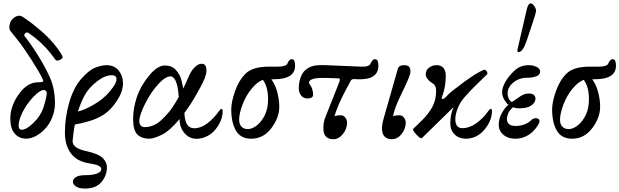

<svg xmlns="http://www.w3.org/2000/svg" viewBox="-20 -811 3671 1138"><path d="M41 -107.4Q41 -182.1 91.3 -252.7Q141.6 -323.2 205.1 -323.2Q236.3 -323.2 236.3 -330.6Q236.8 -334 231.9 -344.2Q213.9 -382.8 165.5 -458.3Q117.2 -533.7 82 -577.1Q46.9 -620.6 40 -629.9Q35.2 -636.7 35.2 -649.4Q35.2 -659.2 39.6 -674.3Q43.9 -689.5 60.1 -703.6Q76.2 -717.8 96.7 -717.8Q106 -717.8 129.9 -701.2Q165.5 -676.8 213.9 -636Q262.2 -595.2 296.4 -554.7Q333.5 -510.3 349.6 -479Q356 -466.3 335.7 -456.3Q315.4 -446.3 308.1 -458Q301.3 -468.3 276.4 -499.5Q251.5 -530.8 219.2 -560.3Q187 -589.8 151.4 -614.3Q138.7 -623 129.2 -613.3Q119.6 -603.5 127 -594.7Q156.2 -560.5 202.6 -486.8Q249 -413.1 277.3 -348.6Q305.7 -284.2 305.7 -196.3Q305.7 -149.4 283.7 -101.8Q261.7 -54.2 219 -21.7Q176.3 10.7 134.3 10.7Q93.8 10.7 67.4 -19Q41 -48.8 41 -107.4ZM90.3 -66.4Q90.3 -41.5 109.9 -42Q136.7 -42 179.7 -84Q222.7 -126 239.7 -180.9Q256.8 -235.8 256.8 -258.8Q256.8 -277.3 238.3 -277.3Q216.8 -277.3 177.7 -236.6Q138.7 -195.8 114.5 -147.7Q90.3 -99.6 90.3 -66.4Z M364.7 -24.9Q364.7 -113.8 390.1 -202.6Q415.5 -291.5 461.9 -344Q508.3 -396.5 545.9 -410.6Q583.5 -424.8 609.4 -424.8Q657.7 -424.8 683.3 -393.1Q709 -361.3 709 -318.8Q709 -269 674.6 -216.1Q640.1 -163.1 600.8 -135.7Q561.5 -108.4 508.3 -93Q455.1 -77.6 423.8 -73.2Q420.4 -60.1 415.3 -21.2Q410.2 17.6 410.2 25.4Q410.2 66.9 487.5 83.7Q564.9 100.6 589.4 126Q613.8 151.4 613.8 180.7Q613.8 229.5 581.1 268.1Q548.3 306.6 484.4 306.6Q447.8 306.6 430.2 294.2Q412.6 281.7 412.1 267.1Q411.6 251.5 428.7 239.3Q445.8 227.1 488.8 227.1Q530.8 227.1 555.7 217.3Q580.6 207.5 580.6 190.9Q580.6 167.5 508.8 157Q437 146.5 400.9 98.9Q364.7 51.3 364.7 -24.9ZM441.9 -150.4Q480 -158.2 537.6 -191.9Q595.2 -225.6 632.8 -271.5Q670.4 -317.4 670.4 -339.8Q670.4 -355 662.8 -360.1Q655.3 -365.2 642.6 -365.2Q601.6 -365.2 554 -327.9Q506.3 -290.5 482.9 -248Q459.5 -205.6 441.9 -150.4Z M1145.5 11.7Q1102.1 11.7 1073.2 -22.2Q1044.4 -56.2 1044.4 -105.5Q985.8 -35.2 938.5 -12Q891.1 11.2 863.3 11.2Q820.8 11.2 794.9 -13.2Q769 -37.6 769 -106.4Q769 -166.5 790 -232.2Q811 -297.9 861.6 -360.4Q912.1 -422.9 957 -422.9Q998.5 -422.9 1022.9 -395.8Q1047.4 -368.7 1055.9 -333.5Q1064.5 -298.3 1065.4 -286.1Q1077.6 -308.1 1088.9 -335.7Q1100.1 -363.3 1111.1 -382.6Q1122.1 -401.9 1139.6 -417.5Q1157.2 -433.1 1175.8 -433.1Q1189.9 -433.1 1196.8 -423.1Q1203.6 -413.1 1203.6 -392.1Q1203.6 -358.4 1166.5 -291.3Q1129.4 -224.1 1112.3 -198Q1095.2 -171.9 1072.8 -141.6Q1074.7 -97.2 1088.4 -74Q1102.1 -50.8 1132.3 -50.8Q1170.4 -50.8 1209 -80.1Q1247.6 -109.4 1279.8 -154.8Q1287.1 -165.5 1293.5 -165.5Q1299.8 -165.5 1299.8 -149.9Q1299.8 -145.5 1299.3 -139.6Q1296.4 -103 1272.5 -64.9Q1248.5 -26.9 1214.6 -7.6Q1180.7 11.7 1145.5 11.7ZM805.7 -92.8Q805.7 -75.7 814.5 -66.7Q823.2 -57.6 835.9 -57.6Q892.6 -57.6 936.8 -99.9Q981 -142.1 1003.2 -176.3Q1025.4 -210.4 1039.6 -236.3Q1036.6 -281.2 1028.8 -309.3Q1021 -337.4 1010.7 -347.9Q1000.5 -358.4 991.2 -358.4Q960.4 -358.4 918 -312.3Q875.5 -266.1 840.6 -197.3Q805.7 -128.4 805.7 -92.8Z M1350.6 -162.6Q1350.6 -205.6 1372.8 -269.8Q1395 -334 1436 -375Q1477.1 -416 1574.7 -416H1627.9Q1676.8 -416 1684.1 -435.5Q1688 -445.8 1694.8 -453.1Q1701.7 -460.4 1708 -460.4Q1720.2 -460.4 1724.6 -450.2Q1729 -439.9 1729 -421.9Q1729 -341.3 1605 -341.3H1588.4Q1613.3 -306.6 1624.3 -261.7Q1635.3 -216.8 1635.3 -178.2Q1635.3 -113.3 1588.1 -51Q1541 11.2 1468.8 11.2Q1406.2 11.2 1378.4 -36.9Q1350.6 -85 1350.6 -162.6ZM1397.5 -101.6Q1397.5 -75.2 1411.1 -60.5Q1424.8 -45.9 1448.2 -45.9Q1475.1 -45.9 1502.9 -68.1Q1530.8 -90.3 1549.8 -129.2Q1568.8 -168 1568.8 -223.6Q1568.8 -296.4 1538.1 -337.9Q1506.3 -326.7 1472.4 -286.4Q1438.5 -246.1 1418 -192.4Q1397.5 -138.7 1397.5 -101.6Z M1909.7 -424.8 2121.6 -416Q2169.9 -414.1 2177.2 -435.5Q2181.2 -446.3 2188.2 -453.4Q2195.3 -460.4 2201.2 -460.4Q2213.9 -460.4 2218.3 -450.2Q2222.7 -439.9 2222.7 -421.9Q2222.7 -335.9 2098.6 -341.3L2077.6 -342.3Q2064.5 -342.8 2058.6 -332L2031.2 -280.8Q1980 -184.6 1962.4 -122.1Q1976.6 -127.9 1999 -127.9Q2016.6 -127.9 2026.9 -113.8Q2037.1 -99.6 2037.1 -84Q2037.1 -47.9 2012.7 -16.8Q1988.3 14.2 1954.6 14.2Q1927.7 14.2 1912.1 -1.2Q1896.5 -16.6 1896.5 -51.3Q1896.5 -86.4 1908.2 -115.7L1990.7 -323.7Q2000 -346.2 1986.3 -346.7L1911.1 -349.1Q1839.4 -351.6 1818.8 -335Q1811 -328.6 1811 -321.8Q1811 -316.9 1818.6 -306.9Q1826.2 -296.9 1831.1 -280.8Q1835.9 -264.6 1835.9 -250Q1835.9 -227.5 1801.8 -227.5Q1778.3 -227.5 1764.6 -245.1Q1751 -262.7 1751 -286.6Q1751 -318.4 1759.5 -345.2Q1768.1 -372.1 1781.7 -387.7Q1795.4 -403.3 1821 -415.3Q1846.7 -427.2 1909.7 -424.8Z M2244.1 -51.3Q2244.1 -74.7 2255.9 -115.7L2337.9 -402.8Q2344.2 -424.8 2375 -424.8Q2397 -424.8 2404.8 -415.3Q2412.6 -405.8 2412.6 -386.7Q2412.6 -362.3 2364.3 -265.1Q2315.9 -168 2310.1 -122.1Q2324.2 -127.9 2346.7 -127.9Q2364.3 -127.9 2374.5 -113.8Q2384.8 -99.6 2384.8 -84Q2384.8 -47.9 2360.4 -16.8Q2335.9 14.2 2302.2 14.2Q2275.4 14.2 2259.8 -1.2Q2244.1 -16.6 2244.1 -51.3Z M2429.2 -47.4 2476.6 -93.3Q2521.5 -137.2 2543.2 -178.5Q2564.9 -219.7 2564.9 -273.4Q2564.9 -304.7 2546.1 -315.7Q2527.3 -326.7 2515.4 -341.3Q2503.4 -356 2503.4 -371.1Q2503.4 -394.5 2522.7 -409.7Q2542 -424.8 2567.9 -424.8Q2593.8 -424.8 2607.9 -408.7Q2622.1 -392.6 2622.1 -362.3Q2622.1 -296.4 2601.1 -240.7Q2594.7 -223.6 2602.1 -223.6Q2612.8 -223.6 2633.8 -247.6Q2649.4 -265.6 2729 -324Q2808.6 -382.3 2847.7 -397Q2856.4 -400.9 2864.3 -388.7Q2872.6 -376 2866.7 -370.1L2792 -297.4Q2767.1 -272.9 2736.3 -238.3Q2705.6 -203.6 2692.1 -167.2Q2678.7 -130.9 2678.7 -106Q2678.7 -51.3 2720.2 -51.3Q2762.2 -51.3 2803.2 -80.6Q2844.2 -109.9 2876 -155.3Q2883.3 -166 2889.6 -166Q2896 -166 2896 -150.4Q2896 -146 2895.5 -140.1Q2892.6 -104 2869.4 -66.9Q2846.2 -29.8 2813.5 -9.3Q2780.8 11.2 2741.7 11.2Q2700.7 11.2 2674.8 -13.9Q2648.9 -39.1 2648.9 -80.1Q2648.9 -131.8 2668.5 -176.3L2481.9 6.3Q2473.6 14.6 2448 -13.2Q2422.4 -41 2429.2 -47.4Z M2936 -73.2Q2936 -106.9 2954.3 -140.4Q2972.7 -173.8 2993.7 -189.9Q2982.9 -196.3 2969.5 -218.8Q2956.1 -241.2 2956.1 -264.6Q2956.1 -293.5 2977.3 -329.1Q2998.5 -364.7 3032 -394.8Q3065.4 -424.8 3114.7 -424.8Q3139.2 -424.8 3160.2 -414.6Q3181.2 -404.3 3181.2 -386.7Q3181.2 -367.2 3158 -358.6Q3134.8 -350.1 3105.5 -350.1Q3056.2 -350.1 3022.5 -321.8Q2988.8 -293.5 2988.8 -258.8Q2988.8 -239.3 2995.8 -225.6Q3002.9 -211.9 3013.7 -206.1Q3038.1 -222.7 3063.2 -239.7Q3088.4 -256.8 3113.8 -256.8Q3136.2 -256.8 3145 -247.8Q3153.8 -238.8 3153.8 -225.6Q3153.8 -204.1 3130.1 -186.5Q3106.4 -168.9 3057.6 -168.9Q3037.1 -168.9 3020 -175.3Q2998 -154.3 2991.2 -137Q2984.4 -119.6 2984.4 -106Q2984.4 -88.4 2996.1 -76.4Q3007.8 -64.5 3035.6 -64.5Q3066.9 -64.5 3091.3 -74.7Q3115.7 -85 3127.2 -97.7Q3138.7 -110.4 3155.8 -110.4Q3166 -110.4 3171.9 -105.7Q3177.7 -101.1 3177.7 -92.3Q3177.7 -78.6 3154.5 -49.3Q3131.3 -20 3100.6 -4.4Q3069.8 11.2 3035.2 11.2Q2991.2 11.2 2963.6 -12.2Q2936 -35.6 2936 -73.2ZM3053.2 -502Q3046.4 -502 3046.4 -512.2Q3046.4 -515.6 3047.4 -518.6L3101.6 -752.9Q3110.4 -790.5 3124.5 -791Q3135.7 -791 3146.5 -775.4Q3157.2 -759.8 3157.2 -748Q3157.2 -736.3 3139.6 -683.6L3102.1 -571.3Q3079.1 -502 3053.2 -502Z M3252.4 -162.6Q3252.4 -205.6 3274.7 -269.8Q3296.9 -334 3337.9 -375Q3378.9 -416 3476.6 -416H3529.8Q3578.6 -416 3585.9 -435.5Q3589.8 -445.8 3596.7 -453.1Q3603.5 -460.4 3609.9 -460.4Q3622.1 -460.4 3626.5 -450.2Q3630.9 -439.9 3630.9 -421.9Q3630.9 -341.3 3506.8 -341.3H3490.2Q3515.1 -306.6 3526.1 -261.7Q3537.1 -216.8 3537.1 -178.2Q3537.1 -113.3 3490 -51Q3442.9 11.2 3370.6 11.2Q3308.1 11.2 3280.3 -36.9Q3252.4 -85 3252.4 -162.6ZM3299.3 -101.6Q3299.3 -75.2 3313 -60.5Q3326.7 -45.9 3350.1 -45.9Q3377 -45.9 3404.8 -68.1Q3432.6 -90.3 3451.7 -129.2Q3470.7 -168 3470.7 -223.6Q3470.7 -296.4 3439.9 -337.9Q3408.2 -326.7 3374.3 -286.4Q3340.3 -246.1 3319.8 -192.4Q3299.3 -138.7 3299.3 -101.6Z"/></svg>

Font: Junicode
Style: Regular
Weight: 400
Designer: Peter S. Baker
Foundry: Briery Creek Software
Version: Version 0.7.2